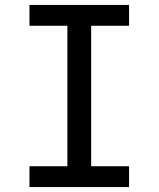

<svg xmlns="http://www.w3.org/2000/svg" viewBox="-20 -755 640 775"><path d="M99 0V-84H252V-651H99V-735H501V-651H348V-84H501V0Z"/></svg>

Font: Iosevka Curly Medium Extended
Style: Regular
Weight: 500
Width: 7
Monospace: yes
Designer: Belleve Invis
Foundry: Belleve Invis
Version: Version 11.1.0; ttfautohint (v1.8.3)